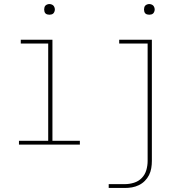

<svg xmlns="http://www.w3.org/2000/svg" viewBox="-20 -717 940 952"><path d="M74 0V-19H219V-501H83V-520H240V-19H376V0ZM225 -644Q220 -644 214.5 -645.5Q209 -647 205.5 -650.5Q202 -654 200.5 -659.5Q199 -665 199 -670Q199 -675 200.5 -680.5Q202 -686 205.5 -689.5Q209 -693 214.5 -695Q220 -697 225 -697Q230 -697 235.5 -695Q241 -693 244.5 -689.5Q248 -686 250 -680.5Q252 -675 252 -670Q252 -665 250 -659.5Q248 -654 244.5 -650.5Q241 -647 235.5 -645.5Q230 -644 225 -644ZM519 215V196H599Q622 196 644.5 189Q667 182 683 165.5Q699 149 705.5 126.5Q712 104 712 81V-501H571V-520H733V81Q733 99 730 117Q727 135 719 151Q711 167 698 180Q685 193 668.5 201Q652 209 634.5 212Q617 215 599 215ZM720 -644Q715 -644 709.5 -645.5Q704 -647 700.5 -650.5Q697 -654 695.5 -659.5Q694 -665 694 -670Q694 -675 695.5 -680.5Q697 -686 700.5 -689.5Q704 -693 709.5 -695Q715 -697 720 -697Q725 -697 730.5 -695Q736 -693 739.5 -689.5Q743 -686 745 -680.5Q747 -675 747 -670Q747 -665 745 -659.5Q743 -654 739.5 -650.5Q736 -647 730.5 -645.5Q725 -644 720 -644Z"/></svg>

Font: Iosevka Etoile Thin
Style: Regular
Weight: 100
Designer: Belleve Invis
Foundry: Belleve Invis
Version: Version 22.1.2; ttfautohint (v1.8.4)